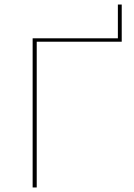

<svg xmlns="http://www.w3.org/2000/svg" viewBox="-20 -827 590 847"><path d="M500 -807H517V-643H142V0H124V-658H500Z"/></svg>

Font: EauTestSC Thin
Style: Regular
Weight: 250
Designer: Christian Thalmann (Catharsis Fonts)
Version: Version 0.001;PS 000.001;hotconv 1.0.88;makeotf.lib2.5.64775